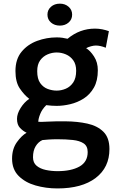

<svg xmlns="http://www.w3.org/2000/svg" viewBox="-20 -768 654 1050"><path d="M294 262.5Q231 262.5 174.2 246.2Q117.5 230 81.8 194Q46 158 46 99.5Q46 46.5 72.2 9.8Q98.5 -27 125.5 -42Q105.5 -51.5 89.2 -68.8Q73 -86 73 -118Q73 -146 92.8 -177.5Q112.5 -209 140 -227.5Q112.5 -248.5 88.5 -283.8Q64.5 -319 64.5 -379.5Q64.5 -444.5 98 -485Q131.5 -525.5 183.2 -544.5Q235 -563.5 290 -563.5Q306 -563.5 320.8 -561.5Q335.5 -559.5 349.5 -556Q416 -611.5 499.5 -611.5Q520 -611.5 539.8 -607.5Q559.5 -603.5 575.5 -597.5L558.5 -507Q528 -519 504 -519Q493 -519 478 -515Q463 -511 451 -504.5Q473.5 -491 494.2 -459.2Q515 -427.5 515 -384Q515 -326.5 493.5 -288.8Q472 -251 437.8 -229.2Q403.5 -207.5 364.2 -198.2Q325 -189 290 -189Q278 -189 262.2 -190Q246.5 -191 233 -193Q210.5 -171 200 -145Q189.5 -119 189.5 -102Q200 -100.5 239.8 -102.8Q279.5 -105 338.5 -104.5Q403.5 -104 458 -92Q512.5 -80 545.5 -47.5Q578.5 -15 578.5 47Q578.5 148 503.2 205.2Q428 262.5 294 262.5ZM290 -272.5Q315.5 -272.5 340 -283Q364.5 -293.5 380.5 -317.2Q396.5 -341 396.5 -381Q396.5 -416 380.8 -438Q365 -460 340.5 -470.5Q316 -481 290 -481Q264.5 -481 240 -470.5Q215.5 -460 199.5 -437.8Q183.5 -415.5 183.5 -379Q183.5 -336.5 200 -313.5Q216.5 -290.5 241 -281.5Q265.5 -272.5 290 -272.5ZM294.5 168Q369.5 168 414.5 142.8Q459.5 117.5 459.5 63.5Q459.5 31 437.5 16.2Q415.5 1.5 378 -2.5Q340.5 -6.5 294 -6.5Q266 -6.5 244.2 -4.8Q222.5 -3 212 -2Q189.5 8 175 31.8Q160.5 55.5 160.5 92Q160.5 122 180.2 138.5Q200 155 230.8 161.5Q261.5 168 294.5 168ZM307.5 -628Q278 -628 258.8 -644.8Q239.5 -661.5 239.5 -688Q239.5 -714 258.8 -731Q278 -748 307.5 -748Q336 -748 355.2 -731Q374.5 -714 374.5 -688Q374.5 -661.5 355.2 -644.8Q336 -628 307.5 -628Z"/></svg>

Font: Junction SemiBold
Style: Regular
Weight: 600
Designer: Caroline Hadilaksono
Foundry: Caroline Hadilaksono, Tyler Finck, The League of Moveable Type
Version: Version 2.000; ttfautohint (v1.8.3)